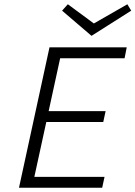

<svg xmlns="http://www.w3.org/2000/svg" viewBox="-20 -880 635 900"><path d="M262 -607 208 -359H475L464 -308H197L141 -51H470L459 0H69L212 -658H574L564 -607ZM595 -830 409 -712 271 -830 298 -860 420 -770 577 -860Z"/></svg>

Font: Ysabeau Semilight
Style: Italic
Weight: 300
Italic angle: -12°
Designer: Christian Thalmann (Catharsis Fonts)
Version: Version 0.003